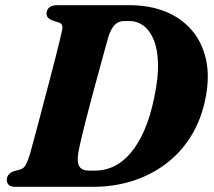

<svg xmlns="http://www.w3.org/2000/svg" viewBox="-20 -720 825 740"><path d="M6.1 -27.7Q6.1 -38.6 13.5 -47.2Q20.8 -55.9 33.1 -60.1L57.8 -66.6Q66.1 -69.2 72 -74.8Q77.9 -80.5 83.4 -92.8Q88.8 -105.1 95.8 -127.4Q101.5 -148.9 110.6 -182Q119.6 -215.1 130.3 -255.2Q140.9 -295.3 152.1 -338.2Q163.3 -381.1 174.3 -422.7Q185.3 -464.4 194.4 -500.2Q203.4 -536.1 209.9 -562.6Q216.3 -589.1 218.8 -601Q222.4 -615.6 219 -623.3Q215.6 -630.9 204.4 -634.2L181.5 -641.4Q170.6 -645.8 165 -651.8Q159.4 -657.8 159.4 -667.6Q159.4 -682.4 169.9 -691.2Q180.3 -700 200.3 -700H479.2Q556.3 -700 617.4 -675.4Q678.5 -650.7 718.7 -604.2Q758.9 -557.7 773.7 -491.9Q788.6 -426.1 772.5 -343.4Q756.4 -260.1 716.6 -195.9Q676.8 -131.6 618.9 -88.2Q561 -44.8 489.9 -22.4Q418.9 0 339.3 0H40.1Q20 0 13.1 -7.9Q6.1 -15.8 6.1 -27.7ZM348.3 -62.5Q384.5 -62.5 418.6 -78.6Q452.7 -94.8 482.5 -129.2Q512.2 -163.6 535.9 -217.2Q559.6 -270.8 574.8 -346.1Q590.8 -421.9 589 -477.1Q587.1 -532.3 571.9 -568.1Q556.6 -603.9 532.5 -621.4Q508.4 -638.9 479.5 -638.9H458.5Q437.5 -638.9 422.9 -624.9Q408.3 -610.9 397.7 -578.1Q393.9 -564.7 386.6 -538.2Q379.4 -511.7 369.8 -476.7Q360.3 -441.7 349.4 -402.2Q338.6 -362.6 328 -322.3Q317.4 -282.1 308 -245.3Q298.6 -208.5 291.8 -179Q285 -149.6 282 -131.9Q275.6 -96.2 285.5 -79.3Q295.4 -62.5 321.3 -62.5Z"/></svg>

Font: Fraunces Wonky
Style: Italic
Weight: 900
Italic angle: -16°
Version: Version 1.000;[b76b70a41]